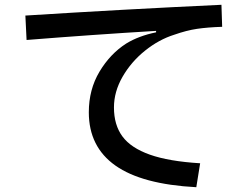

<svg xmlns="http://www.w3.org/2000/svg" viewBox="-20 -753 1040 802"><path d="M800 29Q573 17 462 -61.5Q351 -140 351 -284Q351 -379 395.5 -453.5Q440 -528 507 -571Q559 -603 632 -618V-624Q366 -608 91 -586L86 -688Q498 -714 905 -733L908 -641Q847 -639 803 -632.5Q759 -626 708 -608Q644 -588 586 -541.5Q528 -495 492 -432.5Q456 -370 456 -304Q456 -231 491.5 -183Q527 -135 606 -107Q685 -79 816 -71Z"/></svg>

Font: IBM Plex Sans JP Medium
Style: Regular
Weight: 500
Designer: Mike Abbink; Paul van der Laan; Pieter van Rosmalen; Wujin Sim; Yejin Wi; Jinhee Kim; Boomi Park; Yona Kim; Kichan Ma
Foundry: Sandoll Inc.
Version: Version 1.001